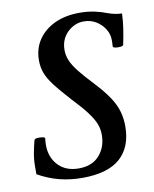

<svg xmlns="http://www.w3.org/2000/svg" viewBox="-79 -737 652 811"><g transform="rotate(-10 247.0 -331.5)"><path d="M209 13Q157 13 110.5 1Q64 -11 20 -36V-71Q20 -99 25.5 -128Q31 -157 37 -179Q39 -185 50.5 -186Q62 -187 73 -185Q84 -183 83 -178Q82 -173 81.5 -165.5Q81 -158 81 -150Q81 -97 113.5 -63Q146 -29 201 -29Q259 -29 290 -64.5Q321 -100 321 -152Q321 -177 312.5 -199Q304 -221 283 -249.5Q262 -278 222 -320Q179 -367 155.5 -398Q132 -429 123 -454Q114 -479 114 -507Q114 -558 140 -596Q166 -634 211.5 -655Q257 -676 317 -676Q353 -676 382.5 -669.5Q412 -663 431 -655Q450 -648 466.5 -645Q483 -642 494 -642Q493 -611 488.5 -580.5Q484 -550 476 -511Q475 -506 463.5 -504.5Q452 -503 441.5 -505Q431 -507 431 -512Q432 -519 432 -526Q432 -533 432 -540Q432 -565 418 -587Q404 -609 381 -623Q358 -637 329 -637Q289 -637 258.5 -607.5Q228 -578 228 -531Q228 -509 237 -487Q246 -465 268 -437Q290 -409 328 -369Q380 -314 402.5 -269.5Q425 -225 425 -171Q425 -82 372 -34.5Q319 13 209 13Z"/></g></svg>

Font: Junicode
Style: Bold Italic
Weight: 700
Italic angle: -11°
Designer: Peter S. Baker
Version: Version 2.100; ttfautohint (v1.8.4)